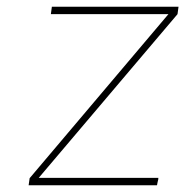

<svg xmlns="http://www.w3.org/2000/svg" viewBox="-20 -551 550 570"><path d="M65 -1 68 -22 480 -509H131L134 -531H510L507 -509L95 -23H450Q450 -23 450 -20.5Q450 -18 449 -15Q448 -12 447.5 -8.5Q447 -5 446.5 -3Q446 -1 446 -1Z"/></svg>

Font: Exo Thin Thin
Style: Italic
Weight: 250
Italic angle: -9°
Version: Version 2.000